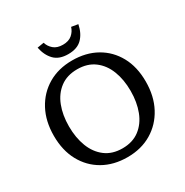

<svg xmlns="http://www.w3.org/2000/svg" viewBox="-198 -1032 1164 1208"><g transform="rotate(-30 384.0 -428.0)"><path d="M384 16Q284 16 208.5 -27Q133 -70 90.5 -148Q48 -226 48 -332Q48 -438 90.5 -517.5Q133 -597 208.5 -641.5Q284 -686 384 -686Q484 -686 559.5 -643.5Q635 -601 677.5 -523.5Q720 -446 720 -340Q720 -234 677.5 -154Q635 -74 559.5 -29Q484 16 384 16ZM384 -48Q458 -48 508 -86Q558 -124 583 -189Q608 -254 608 -336Q608 -418 583 -482.5Q558 -547 508 -584.5Q458 -622 384 -622Q310 -622 260 -584.5Q210 -547 185 -482.5Q160 -418 160 -336Q160 -254 185 -189Q210 -124 260 -86Q310 -48 384 -48ZM237 -864 285 -872Q294 -842 318.5 -821Q343 -800 385 -800Q427 -800 451.5 -821Q476 -842 485 -872L533 -864Q521 -804 486 -768Q451 -732 385 -732Q319 -732 284 -768Q249 -804 237 -864Z"/></g></svg>

Font: Source Serif 4 Caption
Style: Regular
Weight: 400
Designer: Frank Grießhammer
Foundry: Adobe Systems Incorporated
Version: Version 4.004;hotconv 1.0.117;makeotfexe 2.5.65602